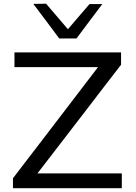

<svg xmlns="http://www.w3.org/2000/svg" viewBox="-20 -988 712 1008"><path d="M48 0V-52Q76 -89 111.5 -135Q146.5 -180.5 182.5 -227.5Q218 -274 248 -313L494.5 -635.5H56V-713H615.5V-648Q569 -587.5 524 -529.5Q479 -471 434 -412L176.5 -77.5H619.5V0ZM291 -786Q257 -832 223 -877.2Q189 -922.5 155 -967.5L222 -968.5Q250.5 -935 279 -902Q307.5 -868.5 336.5 -834.5Q365 -868 393.2 -900.8Q421.5 -933.5 450 -966.5H517Q483.5 -922 449.5 -877Q415.5 -832 381.5 -786Z"/></svg>

Font: Heraclito
Style: Regular
Weight: 400
Designer: Kostas Bartsokas (font) & Cristiano Sobral (main changes)
Foundry: Kostas Bartsokas (font) & Cristiano Sobral (main changes)
Version: Version 1.00;July 8, 2020;FontCreator 13.0.0.2655 64-bit